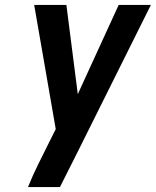

<svg xmlns="http://www.w3.org/2000/svg" viewBox="-20 -755 629 775"><path d="M93 0H222L291 -137L589 -735H459L294 -375L248 -735H118L205 -234L180 -184Q157 -138 134.5 -92.5Q112 -47 93 0Z"/></svg>

Font: Iosevka Sparkle
Style: Bold Italic
Weight: 700
Italic angle: -9°
Designer: Belleve Invis
Foundry: Belleve Invis
Version: Version 4.5.0; ttfautohint (v1.8.3)